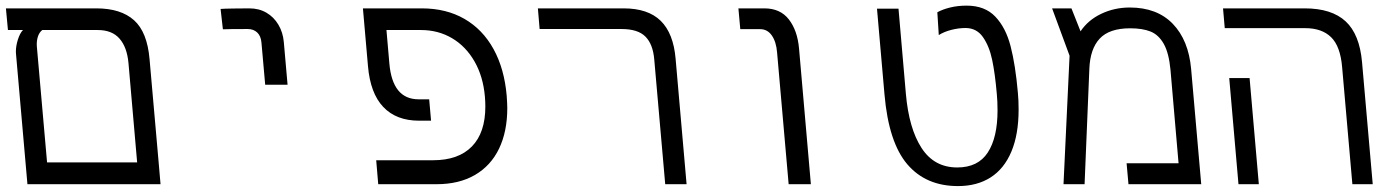

<svg xmlns="http://www.w3.org/2000/svg" viewBox="-22 -638 4842 665"><path d="M-1.5 -609H311.5Q396.5 -609 442.2 -568Q488 -527 496 -433L527.5 -75.5L534 0H73L33.5 -450.5L33 -459Q33 -479 40 -501Q47 -523 57.5 -534H5.5ZM141 -75.5H453L423 -419.5Q418 -474.5 392 -504.2Q366 -534 316.5 -534H124.5Q114 -526 109.2 -511Q104.5 -496 105.5 -478.5Z M842 -609Q821 -609 786.2 -608.5Q751.5 -608 742 -607L750 -536.5Q769 -537.5 836 -537.5Q856 -537.5 868.8 -525.5Q881.5 -513.5 883.5 -491L896.5 -344.5H974L961 -492.5Q958 -526 942.2 -552.5Q926.5 -579 900.8 -594Q875 -609 842 -609Z M1281 -83H1478Q1566 -83 1612.5 -130.8Q1659 -178.5 1659 -269Q1659 -286 1657.5 -303Q1651.5 -373 1621.5 -425.2Q1591.5 -477.5 1543.5 -505.8Q1495.5 -534 1436 -534H1316.5L1326.5 -419Q1337 -294 1428 -294H1464.5L1471 -220H1429.5Q1350.5 -220 1305.5 -267.5Q1260.5 -315 1252.5 -409L1235 -609H1439Q1523.5 -609 1586.8 -572.5Q1650 -536 1687.5 -467.8Q1725 -399.5 1733 -306Q1735 -277 1735 -264Q1735 -182.5 1706.5 -123.2Q1678 -64 1623 -32Q1568 0 1490 0H1288Z M2130.5 -537.5H1847L1841 -609H2138Q2222.5 -609 2266.5 -565.8Q2310.5 -522.5 2318 -434.5L2356 0H2282L2244 -432.5Q2239.5 -485 2213.5 -511.2Q2187.5 -537.5 2130.5 -537.5Z M2611 -537H2542L2535.5 -609H2625.5Q2680.5 -609 2710.2 -570.8Q2740 -532.5 2745.5 -470L2786.5 0H2709.5L2669.5 -456Q2666.5 -493.5 2651.2 -515.2Q2636 -537 2611 -537Z M3041.5 -310.5 3015.5 -608H3090L3115.5 -313.5Q3126 -193 3169.8 -125.5Q3213.5 -58 3293.5 -58Q3365.5 -58 3399.2 -109.8Q3433 -161.5 3433 -255.5Q3433 -287.5 3430.5 -312.5Q3424.5 -382.5 3414.5 -430.2Q3404.5 -478 3382.5 -509.5Q3360.5 -541 3322 -541Q3298 -541 3272.8 -534.5Q3247.5 -528 3229.5 -516.5L3224.5 -595.5Q3242.5 -605.5 3268.8 -612Q3295 -618.5 3326 -618.5Q3389 -618.5 3425.2 -580.5Q3461.5 -542.5 3478.2 -478Q3495 -413.5 3503.5 -316.5Q3506 -291.5 3506 -258.5Q3506 -172.5 3481 -113Q3456 -53.5 3409 -23.5Q3362 6.5 3296 6.5Q3185 6.5 3120.5 -69Q3056 -144.5 3041.5 -310.5Z M4103.5 -399.5 4138.5 0H3886.5L3880 -72.5H4060L4032 -396.5Q4026.5 -454.5 4008.8 -486Q3991 -517.5 3963 -528.8Q3935 -540 3892.5 -540Q3820 -540 3786.8 -504.2Q3753.5 -468.5 3751 -399L3734.5 0H3661.5L3682.5 -445L3622 -609H3689L3720.5 -529.5Q3746.5 -568.5 3792.2 -590.2Q3838 -612 3891 -612Q3985.5 -612 4040 -555.5Q4094.5 -499 4103.5 -399.5Z M4498.5 -540.5H4220L4214 -609H4497Q4590 -609 4638.5 -564.2Q4687 -519.5 4695.5 -422.5L4732.5 0H4662L4626.5 -405.5Q4620.5 -477.5 4588.5 -509Q4556.5 -540.5 4498.5 -540.5ZM4235.5 -367.5H4306L4338 0H4267.5Z"/></svg>

Font: JuliaMono Light
Style: Italic
Weight: 300
Italic angle: -9°
Monospace: yes
Designer: cormullion
Foundry: corm
Version: Version 0.054; ttfautohint (v1.8.4)